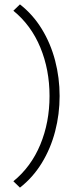

<svg xmlns="http://www.w3.org/2000/svg" viewBox="-20 -745 349 876"><path d="M71 111 41 82Q122 16 164 -85.5Q206 -187 206 -307Q206 -427 164 -528.5Q122 -630 41 -696L71 -725Q130 -679 170.5 -613Q211 -547 231.5 -468.5Q252 -390 252 -307Q252 -224 231.5 -145.5Q211 -67 170.5 -1Q130 65 71 111Z"/></svg>

Font: Outfit ExtraLight
Style: Regular
Weight: 200
Designer: Rodrigo Fuenzalida
Foundry: fragTYPE
Version: Version 1.100; ttfautohint (v1.8.4.7-5d5b);gftools[0.9.27]